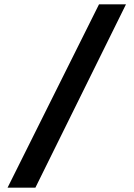

<svg xmlns="http://www.w3.org/2000/svg" viewBox="-20 -720 619 890"><path d="M439 -700 15 150H144L564 -700Z"/></svg>

Font: Jost SemiBold
Style: Regular
Weight: 600
Version: Version 3.710